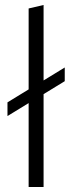

<svg xmlns="http://www.w3.org/2000/svg" viewBox="-20 -751 290 771"><path d="M95 0V-337L10 -285V-340L95 -392V-717L155 -731V-428L240 -480V-425L155 -373V0Z"/></svg>

Font: Radio Canada Condensed Light
Style: Regular
Weight: 300
Width: 3
Designer: Charles Daoud, Etienne Aubert Bonn, Alexandre Saumier Demers, Jacques Le Bailly
Foundry: Radio-Canada
Version: Version 2.104; ttfautohint (v1.8.4.7-5d5b);gftools[0.9.28.de